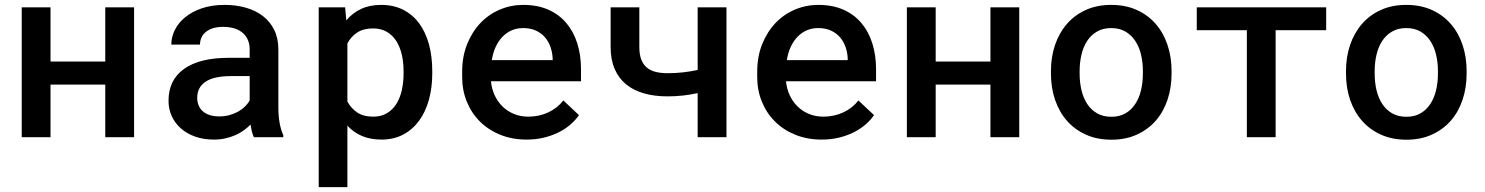

<svg xmlns="http://www.w3.org/2000/svg" viewBox="-20 -558 6041 781"><path d="M525.4 0H408.2V-213.9H185.5V0H68.4V-528.3H185.5V-307.6H408.2V-528.3H525.4Z M1012.7 0Q1007.8 -9.8 1004.6 -22.9Q1001.5 -36.1 999 -51.3Q986.8 -38.6 971.4 -27.6Q956.1 -16.6 937.3 -8.3Q918.5 0 896.7 4.9Q875 9.8 850.1 9.8Q808.1 9.8 774.2 -2.2Q740.2 -14.2 716.1 -35.4Q691.9 -56.6 678.7 -85.4Q665.5 -114.3 665.5 -147.9Q665.5 -232.9 728.8 -277.8Q792 -322.8 910.2 -322.8H995.6V-357.4Q995.6 -399.4 967.3 -424.1Q939 -448.7 887.2 -448.7Q863.8 -448.7 846.2 -443.1Q828.6 -437.5 816.9 -427.7Q805.2 -418 799.3 -404.8Q793.5 -391.6 793.5 -376.5H676.8Q676.8 -407.2 691.2 -436.3Q705.6 -465.3 733.4 -488Q761.2 -510.7 801.5 -524.4Q841.8 -538.1 893.6 -538.1Q940.4 -538.1 980.5 -526.6Q1020.5 -515.1 1049.8 -492.4Q1079.1 -469.7 1095.7 -435.8Q1112.3 -401.9 1112.3 -356.4V-121.1Q1112.3 -86.4 1117.4 -57.9Q1122.6 -29.3 1132.3 -8.3V0ZM872.1 -84.5Q894.5 -84.5 914.3 -90.1Q934.1 -95.7 950 -104.7Q965.8 -113.8 977.3 -125.5Q988.8 -137.2 995.6 -149.4V-248.5H921.4Q850.1 -248.5 816.2 -225.6Q782.2 -202.6 782.2 -160.2Q782.2 -144 787.6 -130.1Q793 -116.2 804 -106.2Q814.9 -96.2 831.8 -90.3Q848.6 -84.5 872.1 -84.5Z M1738.3 -258.8Q1738.3 -201.2 1724.6 -151.9Q1710.9 -102.5 1684.6 -66.7Q1658.2 -30.8 1619.9 -10.5Q1581.5 9.8 1531.7 9.8Q1486.8 9.8 1452.4 -4.9Q1418 -19.5 1393.1 -46.9V203.1H1276.4V-528.3H1383.8L1388.7 -475.1Q1414.1 -505.4 1449 -521.7Q1483.9 -538.1 1530.3 -538.1Q1580.6 -538.1 1619.4 -518.6Q1658.2 -499 1684.6 -463.6Q1710.9 -428.2 1724.6 -378.7Q1738.3 -329.1 1738.3 -269ZM1621.6 -269Q1621.6 -304.7 1614.3 -336.2Q1606.9 -367.7 1591.8 -391.4Q1576.7 -415 1553.2 -428.7Q1529.8 -442.4 1497.6 -442.4Q1458.5 -442.4 1433.1 -425.8Q1407.7 -409.2 1393.1 -381.3V-145Q1407.7 -117.7 1432.9 -100.6Q1458 -83.5 1498.5 -83.5Q1530.8 -83.5 1554.2 -97.7Q1577.6 -111.8 1592.5 -135.7Q1607.4 -159.7 1614.5 -191.4Q1621.6 -223.1 1621.6 -258.8Z M2122.1 9.8Q2063.5 9.8 2015.1 -9.8Q1966.8 -29.3 1932.4 -63.5Q1897.9 -97.7 1878.9 -144.3Q1859.9 -190.9 1859.9 -245.1V-265.1Q1859.9 -328.1 1880.1 -378.4Q1900.4 -428.7 1934.3 -464.4Q1968.3 -500 2013.4 -519Q2058.6 -538.1 2108.4 -538.1Q2166 -538.1 2210 -518.8Q2253.9 -499.5 2283.4 -464.6Q2313 -429.7 2328.1 -381.8Q2343.3 -334 2343.3 -276.9V-227.5H1977.1Q1980 -196.8 1992.2 -170.4Q2004.4 -144 2024.2 -124.8Q2043.9 -105.5 2070.6 -94.5Q2097.2 -83.5 2128.9 -83.5Q2173.3 -83.5 2210.7 -101.1Q2248 -118.7 2271.5 -149.4L2335 -89.8Q2322.3 -70.8 2302.2 -53Q2282.2 -35.2 2255.4 -21.2Q2228.5 -7.3 2195.1 1.2Q2161.6 9.8 2122.1 9.8ZM2107.9 -443.8Q2083.5 -443.8 2062.5 -435.1Q2041.5 -426.3 2024.9 -409.4Q2008.3 -392.6 1996.8 -368.4Q1985.4 -344.2 1980.5 -313.5H2228V-322.3Q2226.6 -345.7 2219 -367.4Q2211.4 -389.2 2196.8 -406.2Q2182.1 -423.3 2159.9 -433.6Q2137.7 -443.8 2107.9 -443.8Z M2935.1 0H2817.9V-179.2Q2789.1 -172.9 2758.1 -169.4Q2727.1 -166 2694.8 -166Q2642.1 -166 2599.4 -178.2Q2556.6 -190.4 2526.6 -215.1Q2496.6 -239.7 2480.2 -277.6Q2463.9 -315.4 2463.9 -366.7V-528.3H2580.6V-366.7Q2580.6 -337.9 2587.9 -317.6Q2595.2 -297.4 2609.4 -284.7Q2623.5 -272 2645 -266.1Q2666.5 -260.3 2694.8 -260.3Q2728 -260.3 2758.3 -263.7Q2788.6 -267.1 2817.9 -273.4V-528.3H2935.1Z M3322.3 9.8Q3263.7 9.8 3215.3 -9.8Q3167 -29.3 3132.6 -63.5Q3098.1 -97.7 3079.1 -144.3Q3060.1 -190.9 3060.1 -245.1V-265.1Q3060.1 -328.1 3080.3 -378.4Q3100.6 -428.7 3134.5 -464.4Q3168.5 -500 3213.6 -519Q3258.8 -538.1 3308.6 -538.1Q3366.2 -538.1 3410.2 -518.8Q3454.1 -499.5 3483.6 -464.6Q3513.2 -429.7 3528.3 -381.8Q3543.5 -334 3543.5 -276.9V-227.5H3177.2Q3180.2 -196.8 3192.4 -170.4Q3204.6 -144 3224.4 -124.8Q3244.1 -105.5 3270.8 -94.5Q3297.4 -83.5 3329.1 -83.5Q3373.5 -83.5 3410.9 -101.1Q3448.2 -118.7 3471.7 -149.4L3535.2 -89.8Q3522.5 -70.8 3502.4 -53Q3482.4 -35.2 3455.6 -21.2Q3428.7 -7.3 3395.3 1.2Q3361.8 9.8 3322.3 9.8ZM3308.1 -443.8Q3283.7 -443.8 3262.7 -435.1Q3241.7 -426.3 3225.1 -409.4Q3208.5 -392.6 3197 -368.4Q3185.5 -344.2 3180.7 -313.5H3428.2V-322.3Q3426.8 -345.7 3419.2 -367.4Q3411.6 -389.2 3397 -406.2Q3382.3 -423.3 3360.1 -433.6Q3337.9 -443.8 3308.1 -443.8Z M4126 0H4008.8V-213.9H3786.1V0H3668.9V-528.3H3786.1V-307.6H4008.8V-528.3H4126Z M4254.9 -269Q4254.9 -326.2 4271.7 -375.5Q4288.6 -424.8 4320.1 -460.9Q4351.6 -497.1 4397 -517.6Q4442.4 -538.1 4500 -538.1Q4558.1 -538.1 4603.8 -517.6Q4649.4 -497.1 4680.9 -460.9Q4712.4 -424.8 4729 -375.5Q4745.6 -326.2 4745.6 -269V-258.8Q4745.6 -201.2 4729 -151.9Q4712.4 -102.5 4680.9 -66.7Q4649.4 -30.8 4604 -10.3Q4558.6 10.3 4501 10.3Q4442.9 10.3 4397.2 -10.3Q4351.6 -30.8 4320.1 -66.7Q4288.6 -102.5 4271.7 -151.9Q4254.9 -201.2 4254.9 -258.8ZM4371.6 -258.8Q4371.6 -222.7 4379.2 -190.9Q4386.7 -159.2 4402.6 -135Q4418.5 -110.8 4442.9 -96.9Q4467.3 -83 4501 -83Q4533.7 -83 4557.9 -96.9Q4582 -110.8 4597.9 -135Q4613.8 -159.2 4621.3 -190.9Q4628.9 -222.7 4628.9 -258.8V-269Q4628.9 -304.2 4621.3 -335.9Q4613.8 -367.7 4597.9 -391.6Q4582 -415.5 4557.9 -429.7Q4533.7 -443.8 4500 -443.8Q4466.8 -443.8 4442.4 -429.7Q4418 -415.5 4402.3 -391.6Q4386.7 -367.7 4379.2 -335.9Q4371.6 -304.2 4371.6 -269Z M5374.5 -435.1H5168.9V0H5051.8V-435.1H4848.1V-528.3H5374.5Z M5455.1 -269Q5455.1 -326.2 5471.9 -375.5Q5488.8 -424.8 5520.3 -460.9Q5551.8 -497.1 5597.2 -517.6Q5642.6 -538.1 5700.2 -538.1Q5758.3 -538.1 5804 -517.6Q5849.6 -497.1 5881.1 -460.9Q5912.6 -424.8 5929.2 -375.5Q5945.8 -326.2 5945.8 -269V-258.8Q5945.8 -201.2 5929.2 -151.9Q5912.6 -102.5 5881.1 -66.7Q5849.6 -30.8 5804.2 -10.3Q5758.8 10.3 5701.2 10.3Q5643.1 10.3 5597.4 -10.3Q5551.8 -30.8 5520.3 -66.7Q5488.8 -102.5 5471.9 -151.9Q5455.1 -201.2 5455.1 -258.8ZM5571.8 -258.8Q5571.8 -222.7 5579.3 -190.9Q5586.9 -159.2 5602.8 -135Q5618.7 -110.8 5643.1 -96.9Q5667.5 -83 5701.2 -83Q5733.9 -83 5758.1 -96.9Q5782.2 -110.8 5798.1 -135Q5814 -159.2 5821.5 -190.9Q5829.1 -222.7 5829.1 -258.8V-269Q5829.1 -304.2 5821.5 -335.9Q5814 -367.7 5798.1 -391.6Q5782.2 -415.5 5758.1 -429.7Q5733.9 -443.8 5700.2 -443.8Q5667 -443.8 5642.6 -429.7Q5618.2 -415.5 5602.5 -391.6Q5586.9 -367.7 5579.3 -335.9Q5571.8 -304.2 5571.8 -269Z"/></svg>

Font: Roboto Mono
Style: Regular
Weight: 500
Designer: Google
Version: Version 2.000986; 2015; ttfautohint (v1.3)